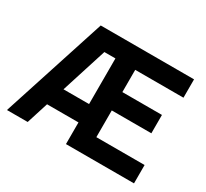

<svg xmlns="http://www.w3.org/2000/svg" viewBox="-144 -936 1234 1151"><g transform="rotate(30 473.0 -360.0)"><path d="M425 0H896V-127H562V-312H836V-439H562V-593H896V-720H250L16.5 0H160L207.5 -150H425ZM248 -277 348.5 -593H425V-277Z"/></g></svg>

Font: Vela Sans ExtBd
Style: Regular
Weight: 800
Designer: Principal design: Mikhail Sharanda - project Manrope.
Design modification: Ravid Balaliev
Foundry: Mikhail Sharanda
Version: Version 1.001